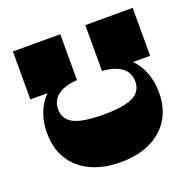

<svg xmlns="http://www.w3.org/2000/svg" viewBox="-125 -828 976 967"><g transform="rotate(-20 363.0 -345.0)"><path d="M363 10Q271 10 203.5 -22Q136 -54 99.5 -113Q63 -172 63 -254Q63 -299 72.5 -333.5Q82 -368 95.5 -391.5Q109 -415 120 -427.5Q131 -440 134 -443H42V-700H296V-454Q247 -451 216 -436.5Q185 -422 170.5 -399.5Q156 -377 156 -348Q156 -313 176.5 -290Q197 -267 242.5 -256Q288 -245 363 -245Q438 -245 483.5 -256Q529 -267 549.5 -290Q570 -313 570 -348Q570 -377 555.5 -399.5Q541 -422 510 -436.5Q479 -451 430 -454V-700H684V-443H592Q596 -439 607.5 -426Q619 -413 631.5 -390Q644 -367 653.5 -333Q663 -299 663 -254Q663 -172 626.5 -113Q590 -54 522.5 -22Q455 10 363 10Z"/></g></svg>

Font: Ojuju ExtraBold
Style: Regular
Weight: 800
Designer: Chisaokwu Joboson, Mirko Velimirovic
Foundry: Udi Foundry
Version: Version 1.000